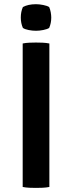

<svg xmlns="http://www.w3.org/2000/svg" viewBox="-20 -890 343 914"><path d="M88 -683Q102.5 -686 120.5 -686.8Q138.5 -687.5 151 -687.5Q165 -687.5 182.5 -686.8Q200 -686 215 -683V0Q200 3 182.5 3.8Q165 4.5 151 4.5Q138.5 4.5 120.5 3.8Q102.5 3 88 0ZM79 -806.5Q79 -834 89 -856.5Q113.5 -870 151.5 -870Q167.5 -870 186 -866.2Q204.5 -862.5 214 -856.5Q219 -845.5 221.5 -831.8Q224 -818 224 -806.5Q224 -779.5 214 -757Q205 -751 186.2 -747.2Q167.5 -743.5 151.5 -743.5Q134.5 -743.5 116.5 -747Q98.5 -750.5 89 -757Q79 -779.5 79 -806.5Z"/></svg>

Font: Signika Negative SC SemiBold
Style: Regular
Weight: 600
Designer: Anna Giedryś
Foundry: Anna Giedryś
Version: Version 2.000; ttfautohint (v1.8.3) -l 8 -r 50 -G 200 -x 9 -